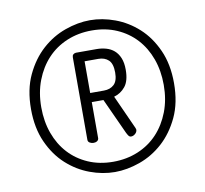

<svg xmlns="http://www.w3.org/2000/svg" viewBox="-74 -766 866 811"><g transform="rotate(-10 359.0 -360.0)"><path d="M52 -358Q52 -442 81 -503.5Q110 -565 155 -605.5Q200 -646 255 -665.5Q310 -685 362 -685Q415 -685 469 -665Q523 -645 567 -605Q611 -565 638.5 -504Q666 -443 666 -362Q666 -278 637 -216.5Q608 -155 563 -114.5Q518 -74 463 -54.5Q408 -35 356 -35Q303 -35 249 -55Q195 -75 151 -115Q107 -155 79.5 -216Q52 -277 52 -358ZM264 -543Q264 -558 280 -560H369Q390 -560 409.5 -554.5Q429 -549 443.5 -536.5Q458 -524 466.5 -503.5Q475 -483 475 -453Q475 -405 455.5 -381Q436 -357 407 -349L473 -203Q475 -197 475 -196Q475 -186 466.5 -178.5Q458 -171 449 -171Q442 -171 438 -176.5Q434 -182 430 -190L360 -343H310V-189Q310 -181 303.5 -176.5Q297 -172 288 -172Q279 -172 271.5 -176.5Q264 -181 264 -189ZM310 -518V-382H369Q396 -382 412.5 -397.5Q429 -413 429 -449Q429 -487 412.5 -502.5Q396 -518 369 -518ZM622 -362Q622 -423 603.5 -474Q585 -525 551 -562Q517 -599 469 -620Q421 -641 362 -641Q304 -641 255 -620.5Q206 -600 171 -562.5Q136 -525 116 -473Q96 -421 96 -358Q96 -297 114.5 -246Q133 -195 167 -158Q201 -121 249 -100Q297 -79 356 -79Q414 -79 463 -99.5Q512 -120 547 -157.5Q582 -195 602 -247Q622 -299 622 -362Z"/></g></svg>

Font: Dosis
Style: Book
Weight: 400
Designer: EdgarTolentino, PabloImpallari, IginoMarini
Foundry: EdgarTolentino, PabloImpallari, IginoMarini
Version: Version 1.007